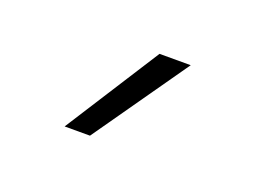

<svg xmlns="http://www.w3.org/2000/svg" viewBox="-47 -878 493 370"><g transform="rotate(20 200.0 -693.0)"><path d="M105 -596 229 -790H293L157 -596Z"/></g></svg>

Font: Georama ExtraCondensed Thin Light
Style: Regular
Weight: 300
Version: Version 1.001